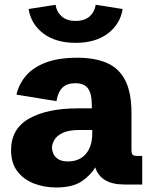

<svg xmlns="http://www.w3.org/2000/svg" viewBox="-20 -788 654 820"><path d="M219.7 12.7Q169.9 12.7 126 -3.9Q82 -20.5 54.7 -55.7Q27.3 -90.8 27.3 -147Q27.3 -237.8 104.2 -281.5Q181.2 -325.2 312.5 -325.2H372.1V-340.8Q372.1 -388.2 355.7 -410.4Q339.4 -432.6 301.8 -432.6Q265.1 -432.6 246.1 -413.1Q227.1 -393.6 221.2 -356L50.3 -383.8Q60.1 -427.7 90.1 -463.6Q120.1 -499.5 174.6 -520.5Q229 -541.5 311 -541.5Q382.8 -541.5 434.6 -520Q486.3 -498.5 513.9 -446.8Q541.5 -395 541.5 -303.7V-149.4Q541.5 -132.8 546.1 -127.4Q550.8 -122.1 565.9 -122.1H587.4V0H511.2Q410.6 0 386.7 -73.2Q367.7 -40 328.9 -13.7Q290 12.7 219.7 12.7ZM271 -98.6Q318.4 -98.6 346.2 -130.1Q374 -161.6 374 -218.8V-232.9H320.8Q273.9 -232.9 248.3 -220.7Q222.7 -208.5 212.4 -190.9Q202.1 -173.3 202.1 -157.2Q202.1 -146 207.5 -132.6Q212.9 -119.1 227.5 -108.9Q242.2 -98.6 271 -98.6ZM303.2 -605Q218.8 -605 165.8 -644.5Q112.8 -684.1 102.1 -749.5L217.3 -767.6Q221.7 -737.3 243.4 -718Q265.1 -698.7 303.2 -698.7Q341.3 -698.7 362.8 -718Q384.3 -737.3 388.7 -767.6L503.9 -749.5Q493.2 -684.6 440.4 -644.8Q387.7 -605 303.2 -605Z"/></svg>

Font: Schibsted Grotesk ExtraBold
Style: Regular
Weight: 800
Designer: Bakken & Baeck AS, Henrik Kongsvoll
Foundry: Schibsted ASA
Version: Version 1.100; ttfautohint (v1.8.4.7-5d5b);gftools[0.9.25]